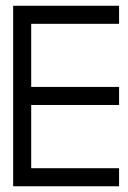

<svg xmlns="http://www.w3.org/2000/svg" viewBox="-20 -650 445 670"><path d="M25.9 -629.9H395.5V-566.9H88.9V-346.7H395.5V-283.7H88.9V-63H395.5V0H25.9Z"/></svg>

Font: Fibel Sued LRS
Style: Regular
Weight: 400
Designer: Peter Wiegel
Foundry: Peter Wiegel
Version: Version 000.000